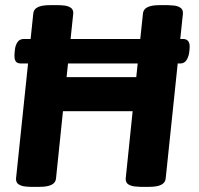

<svg xmlns="http://www.w3.org/2000/svg" viewBox="-20 -722 773 744"><path d="M632 -702Q640 -702 654 -700.5Q668 -699 678.5 -692.5Q689 -686 689 -671L622 -30Q619 2 559 2H524Q516 2 502 0.5Q488 -1 477.5 -7.5Q467 -14 467 -29L494 -291H224L197 -30Q194 2 134 2H99Q90 2 76.5 0.5Q63 -1 52.5 -7.5Q42 -14 42 -29L109 -670Q112 -702 172 -702H207Q216 -702 229.5 -700.5Q243 -699 253.5 -692.5Q264 -686 264 -671L238 -423H508L534 -670Q537 -702 597 -702ZM689 -571Q702 -571 708.5 -563.5Q715 -556 715 -541Q715 -530 712.5 -515Q710 -500 702 -488Q694 -476 678 -476H62Q48 -476 42 -483Q36 -490 36 -506Q36 -516 38 -531.5Q40 -547 48 -559Q56 -571 73 -571Z"/></svg>

Font: Asap VF Beta
Style: Italic
Weight: 400
Italic angle: -6°
Designer: Pablo Cosgaya
Foundry: Pablo Cosgaya
Version: Version 1.007